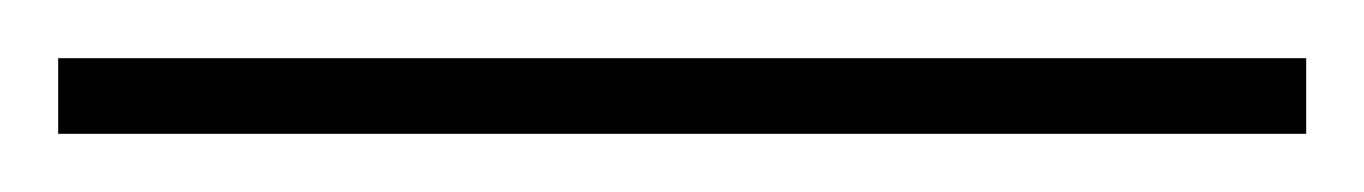

<svg xmlns="http://www.w3.org/2000/svg" viewBox="-24 -806 469 66"><path d="M425 -760V-786H-4V-760Z"/></svg>

Font: Noto Sans Condensed Thin
Style: Regular
Weight: 100
Width: 3
Designer: Monotype Design Team
Foundry: Monotype Imaging Inc.
Version: Version 2.013